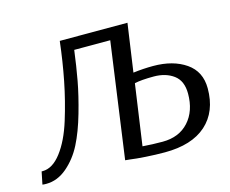

<svg xmlns="http://www.w3.org/2000/svg" viewBox="-78 -608 868 726"><g transform="rotate(-15 355.5 -245.0)"><path d="M474 -500 447 -312Q487 -317 525 -317Q603 -317 653 -282.5Q703 -248 703 -182Q703 -91 646.5 -40.5Q590 10 484 10Q448 10 409.5 7.5Q371 5 351 2L331 0L394 -453H253Q245 -391 235 -336.5Q225 -282 206 -215.5Q187 -149 163 -102Q139 -55 101.5 -23Q64 9 20 9Q10 9 5 8L15 -41H19Q58 -41 92 -85.5Q126 -130 148.5 -202.5Q171 -275 185.5 -348.5Q200 -422 209 -500ZM517 -278Q469 -278 442 -272L439 -251L408 -34Q446 -31 486 -31Q551 -31 588.5 -72.5Q626 -114 626 -182Q626 -232 595 -255Q564 -278 517 -278Z"/></g></svg>

Font: ArsenalItalic
Style: Italic
Weight: 400
Italic angle: -9°
Designer: Andrij Shevchenko
Foundry: Stairsfor.com
Version: Version 1.000